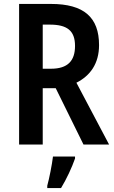

<svg xmlns="http://www.w3.org/2000/svg" viewBox="-20 -734 581 975"><path d="M239 -714H77V0H197V-286H263L404 0H534L368 -314C438 -349 483 -411 483 -505C483 -646 406 -714 239 -714ZM233 -609C320 -609 361 -579 361 -501C361 -426 325 -385 239 -385H197V-609ZM361 71V61H249C244 103 230 173 220 209V221H290C318 175 345 117 361 71Z"/></svg>

Font: Noto Sans Sinhala UI Condensed SemiBold
Style: Regular
Weight: 600
Width: 3
Designer: Jelle Bosma - Monotype Design Team
Foundry: Monotype Imaging Inc.
Version: Version 2.006